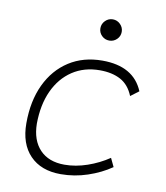

<svg xmlns="http://www.w3.org/2000/svg" viewBox="-82 -788 750 866"><g transform="rotate(10 293.0 -354.5)"><path d="M263.2 -35.2Q314.5 -35.2 367.4 -53.5Q420.4 -71.8 465.3 -102.1L483.9 -63Q436.5 -30.3 376.7 -10.3Q316.9 9.8 253.9 9.8Q163.6 9.8 112.8 -43Q62 -95.7 62 -189.9Q62 -292 97.9 -367.7Q133.8 -443.4 199 -485.4Q264.2 -527.3 351.6 -527.3Q494.6 -527.3 539.1 -419.9L501.5 -391.6Q481.9 -440.4 443.1 -461.4Q404.3 -482.4 347.7 -482.4Q275.9 -482.4 222.2 -446.8Q168.5 -411.1 138.9 -346.7Q109.4 -282.2 108.9 -195.8Q109.9 -120.1 150.4 -77.6Q190.9 -35.2 263.2 -35.2ZM365.2 -621.6Q345.2 -621.6 330.8 -635.7Q316.4 -649.9 316.4 -669.9Q316.4 -689.9 330.8 -704.3Q345.2 -718.8 365.2 -718.8Q385.3 -718.8 399.7 -704.3Q414.1 -689.9 414.1 -669.9Q414.1 -649.9 399.7 -635.7Q385.3 -621.6 365.2 -621.6Z"/></g></svg>

Font: Cascadia Mono NF ExtraLight
Style: Italic
Weight: 200
Italic angle: -10°
Monospace: yes
Designer: Aaron Bell
Foundry: Saja Typeworks
Version: Version 2404.023; ttfautohint (v1.8.4)